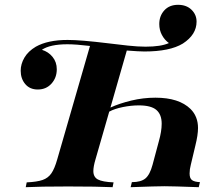

<svg xmlns="http://www.w3.org/2000/svg" viewBox="-20 -778 921 798"><path d="M768 -57Q768 -37 778 -29.5Q788 -22 811 -21L806 0Q698 -4 664 -4Q631 -4 523 0L528 -21Q566 -21 584.5 -36.5Q603 -52 614 -93L640 -190Q652 -232 652 -264Q652 -302 630 -321Q608 -340 557 -340Q525 -340 490.5 -333Q456 -326 434 -314L377 -116Q368 -86 368 -67Q368 -42 387 -32Q406 -22 452 -20L448 0Q385 -3 263 -3Q144 -3 87 0L91 -20Q134 -22 157 -30Q180 -38 193.5 -57.5Q207 -77 218 -116L354 -587Q296 -594 260 -594Q188 -594 154 -571Q181 -563 198.5 -541.5Q216 -520 216 -490Q216 -455 194 -430.5Q172 -406 137 -406Q104 -406 85 -428.5Q66 -451 66 -484Q66 -512 81.5 -538.5Q97 -565 129 -584Q179 -612 261 -612Q316 -612 430 -598Q470 -593 511.5 -588.5Q553 -584 585 -584Q649 -584 682 -599Q664 -612 653 -632.5Q642 -653 642 -678Q642 -712 663 -735Q684 -758 720 -758Q755 -758 776 -737.5Q797 -717 797 -688Q797 -634 740 -597Q686 -564 580 -564Q559 -564 507 -568L439 -331Q476 -348 525.5 -360Q575 -372 626 -372Q724 -372 772 -325Q803 -294 803 -246Q803 -217 792 -173L773 -93Q768 -74 768 -57Z"/></svg>

Font: Playfair Display SC
Style: Bold Italic
Weight: 700
Italic angle: -14°
Designer: Claus Eggers Sørensen
Foundry: Claus Eggers Sørensen
Version: Version 1.200; ttfautohint (v1.6)